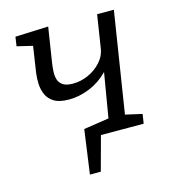

<svg xmlns="http://www.w3.org/2000/svg" viewBox="-104 -617 772 861"><g transform="rotate(-15 282.0 -186.0)"><path d="M207.6 158.4 235.9 -45.5 360.3 -64.5 349.3 -40.8 395.9 -317.9 432.4 -356.4Q421.4 -303.6 385 -266.8Q348.7 -229.9 300.7 -210.4Q252.6 -190.9 205 -190.9Q160.6 -190.9 136.1 -205.9Q111.6 -220.9 101.5 -244.7Q91.3 -268.5 90.3 -295Q89.2 -321.5 92.6 -344.2L113.2 -481.5L129.6 -460.8L38.6 -482.5L45 -525.4L198.6 -531.4L172.6 -365Q170.3 -348.3 169.3 -329Q168.3 -309.7 173.3 -293.1Q178.2 -276.5 194.1 -265.8Q209.9 -255.2 240.5 -255.2Q276.4 -255.2 310.9 -270.3Q345.3 -285.5 370.6 -312.9Q395.9 -340.4 401.2 -376.4L424.9 -528H502.6L426.6 -46.2L414.9 -63.9L506.2 -43.2L499.5 0.3L263.3 0L310.5 -34.5L258.1 158.4Z"/></g></svg>

Font: Bitter Thin
Style: Italic
Weight: 100
Italic angle: -9°
Designer: Sol Matas, and Bitter project Authors
Foundry: Sol Matas
Version: Version 2.002